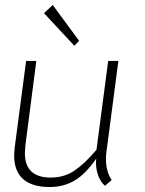

<svg xmlns="http://www.w3.org/2000/svg" viewBox="-20 -745 585 772"><path d="M37 -119Q37 -129 39 -151L85 -500H126L82 -160Q80 -138 80 -130Q80 -31 184 -31Q238 -31 279.5 -59Q321 -87 368 -143L415 -500H456L409 -142Q406 -123 406 -106Q406 -55 429 -21L402 2Q384 -14 375 -39Q366 -64 366 -89Q366 -102 367 -107Q323 -44 279 -18.5Q235 7 180 7Q109 7 73 -25Q37 -57 37 -119ZM157 -692 192 -725 298 -581 279 -561Z"/></svg>

Font: Bellota Text Light
Style: Italic
Weight: 300
Italic angle: -7.5°
Designer: Kemie Guaida
Foundry: Kemie Guaida
Version: Version 4.001